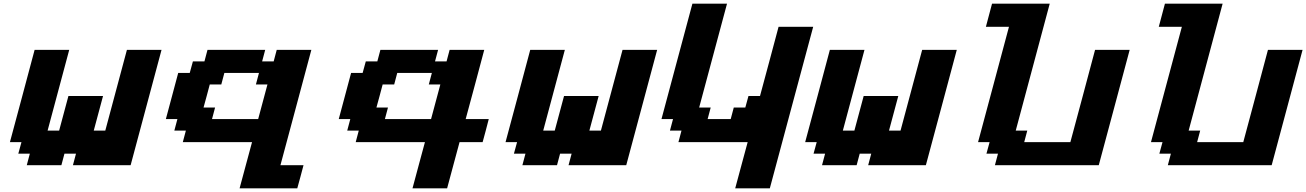

<svg xmlns="http://www.w3.org/2000/svg" viewBox="-20 -895 7076 1040"><path d="M375 0H687.5Q715.3 -104 771.2 -312.3Q827.1 -520.5 855 -625H667.5L550.3 -187.5H487.8L538.1 -375H350.6L300.3 -187.5H237.8L355 -625H167.5Q145.5 -542 100.8 -375Q56.2 -208 33.7 -125H96.2L79.1 -62.5H141.6L125 0H312.5L329.1 -62.5H391.6Z M1277.8 125H1590.3Q1596.2 104 1607.4 62.5Q1618.7 21 1624 0H1499Q1526.9 -104 1582.8 -312.3Q1638.7 -520.5 1666.5 -625H1479L1462.4 -562.5H1399.9L1416.5 -625H1104L1087.4 -562.5H1024.9L1007.8 -500H945.3Q934.1 -458 911.9 -375Q889.6 -292 878.4 -250H940.9L924.3 -187.5H986.8L970.2 -125H1345.2Q1334 -83.5 1311.5 -0.2Q1289.1 83 1277.8 125ZM1378.4 -250H1128.4L1145 -312.5H1082.5Q1088.4 -333 1099.6 -375Q1110.8 -417 1116.2 -437.5H1178.7L1195.3 -500H1382.8L1366.2 -437.5H1428.7Z M2214.4 125H2401.9Q2413.1 83.5 2435.5 0Q2458 -83.5 2469.2 -125H2594.2Q2600.1 -145.5 2611.1 -187.3Q2622.1 -229 2627.4 -250H2502.4Q2519.5 -312.5 2553 -437.5Q2586.4 -562.5 2603 -625H2415.5L2398.9 -562.5H2336.4L2353 -625H2040.5L2023.9 -562.5H1961.4L1944.3 -500H1881.8Q1870.6 -458 1848.4 -375Q1826.2 -292 1814.9 -250H1877.4L1860.8 -187.5H1923.3L1906.7 -125H2281.7Q2270.5 -83.5 2248 -0.2Q2225.6 83 2214.4 125ZM2314.9 -250H2064.9L2081.5 -312.5H2019Q2024.9 -333 2036.1 -375Q2047.4 -417 2052.7 -437.5H2115.2L2131.8 -500H2319.3L2302.7 -437.5H2365.2Z M3059.6 0H3372.1Q3399.9 -104 3455.8 -312.3Q3511.7 -520.5 3539.6 -625H3352.1L3234.9 -187.5H3172.4L3222.7 -375H3035.2L2984.9 -187.5H2922.4L3039.6 -625H2852.1Q2830.1 -542 2785.4 -375Q2740.7 -208 2718.3 -125H2780.8L2763.7 -62.5H2826.2L2809.6 0H2997.1L3013.7 -62.5H3076.2Z M3962.4 125H4149.9Q4189 -20.5 4267.3 -312.5Q4345.7 -604.5 4384.8 -750H4197.3Q4180.7 -687.5 4147.2 -562.5Q4113.8 -437.5 4096.7 -375H4034.2L4017.1 -312.5H3954.6L3938 -250H3813L3829.6 -312.5H3767.1L3918 -875H3730.5Q3702.6 -771 3646.7 -562.5Q3590.8 -354 3563 -250H3625.5L3608.9 -187.5H3671.4L3654.8 -125H4029.8Q4018.6 -83.5 3996.1 -0.2Q3973.6 83 3962.4 125Z M4682.6 0H4995.1Q5022.9 -104 5078.9 -312.3Q5134.8 -520.5 5162.6 -625H4975.1L4857.9 -187.5H4795.4L4845.7 -375H4658.2L4607.9 -187.5H4545.4L4662.6 -625H4475.1Q4453.1 -542 4408.4 -375Q4363.8 -208 4341.3 -125H4403.8L4386.7 -62.5H4449.2L4432.6 0H4620.1L4636.7 -62.5H4699.2Z M5369.1 0H5931.6Q5959.5 -104 6015.4 -312.3Q6071.3 -520.5 6099.1 -625H5911.6Q5889.6 -542 5845 -375.2Q5800.3 -208.5 5777.8 -125H5527.8L5544.4 -187.5H5481.9L5666 -875H5353.5Q5348.1 -854 5336.9 -812.5Q5325.7 -771 5320.3 -750H5445.3Q5417.5 -646 5361.6 -437.5Q5305.7 -229 5277.8 -125H5340.3L5323.2 -62.5H5385.7Z M6305.7 0H6868.2Q6896 -104 6951.9 -312.3Q7007.8 -520.5 7035.6 -625H6848.1Q6826.2 -542 6781.5 -375.2Q6736.8 -208.5 6714.4 -125H6464.4L6481 -187.5H6418.5L6602.5 -875H6290Q6284.7 -854 6273.4 -812.5Q6262.2 -771 6256.8 -750H6381.8Q6354 -646 6298.1 -437.5Q6242.2 -229 6214.4 -125H6276.9L6259.8 -62.5H6322.3Z"/></svg>

Font: Faithful 32x
Style: SemiboldOblique
Weight: 400
Foundry: Faithful Resource Pack
Version: Version 1.0; January 27, 2023